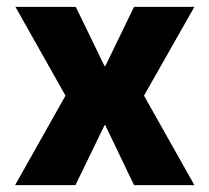

<svg xmlns="http://www.w3.org/2000/svg" viewBox="-20 -540 611 560"><path d="M24 0 171 -261 25 -520H201L285 -347H287L371 -520H547L400 -261L547 0H371L287 -175H285L200 0Z"/></svg>

Font: M PLUS 1 ExtraBold
Style: Regular
Weight: 800
Designer: Coji Morishita
Foundry: UNDERFOREST DESIGN
Version: Version 1.001